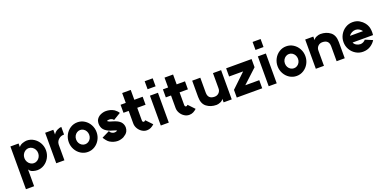

<svg xmlns="http://www.w3.org/2000/svg" viewBox="-4 -1934 6701 3332"><g transform="rotate(-20 3346.0 -268.0)"><path d="M482 -256Q482 -294 464.5 -325.5Q447 -357 417.5 -375.5Q388 -394 354 -394Q321 -394 291.5 -375.5Q262 -357 244.5 -325.5Q227 -294 227 -256Q227 -218 244.5 -186Q262 -154 291.5 -135.5Q321 -117 354 -117Q388 -117 417.5 -135.5Q447 -154 464.5 -186Q482 -218 482 -256ZM68 -529H219V-463Q245 -499 292 -514Q339 -529 368 -529Q438 -529 497.5 -491.5Q557 -454 591.5 -391.5Q626 -329 626 -256Q626 -183 591.5 -120Q557 -57 498 -19.5Q439 18 368 18Q334 18 289 5Q244 -8 219 -50V260H68Z M1014 -546V-405Q968 -405 934.5 -385Q901 -365 884 -334.5Q867 -304 867 -272V17H716V-546H867V-459Q893 -503 937.5 -524.5Q982 -546 1014 -546Z M1423 -252Q1423 -289 1406.5 -319Q1390 -349 1362.5 -366.5Q1335 -384 1302 -384Q1270 -384 1242 -366.5Q1214 -349 1197.5 -319Q1181 -289 1181 -252Q1181 -215 1197.5 -185Q1214 -155 1242 -138Q1270 -121 1302 -121Q1335 -121 1362.5 -138Q1390 -155 1406.5 -185Q1423 -215 1423 -252ZM1302 -526Q1373 -526 1432 -488.5Q1491 -451 1525 -388Q1559 -325 1559 -252Q1559 -179 1525 -116.5Q1491 -54 1432 -16.5Q1373 21 1302 21Q1231 21 1172 -16.5Q1113 -54 1079 -116.5Q1045 -179 1045 -252Q1045 -325 1079 -388Q1113 -451 1172 -488.5Q1231 -526 1302 -526Z M1895 -367Q1869 -382 1843 -382Q1833 -382 1828 -381Q1816 -380 1808 -378Q1800 -376 1797 -373L1796 -370Q1798 -368 1799.5 -366Q1801 -364 1810 -359Q1813 -357 1821.5 -352Q1830 -347 1841 -344L1871 -335Q1936 -317 1970.5 -298Q2005 -279 2024 -258Q2042 -238 2052.5 -211Q2063 -184 2063 -155Q2063 -117 2045 -82Q2031 -58 2012 -41.5Q1993 -25 1965 -8Q1941 4 1911 11.5Q1881 19 1855 19Q1782 19 1711 -23Q1685 -39 1658 -73.5Q1631 -108 1623 -125L1765 -195Q1766 -193 1770.5 -184.5Q1775 -176 1781 -169Q1787 -162 1795 -157Q1813 -147 1823 -143Q1833 -139 1846 -139Q1857 -139 1863 -140Q1878 -141 1889 -147L1903 -155Q1898 -160 1882.5 -166Q1867 -172 1827 -183L1797 -192Q1765 -201 1727 -225Q1697 -242 1677 -267Q1660 -287 1650.5 -315.5Q1641 -344 1641 -374Q1641 -406 1652 -439Q1679 -492 1730.5 -516Q1782 -540 1834 -540Q1870 -540 1909 -530.5Q1948 -521 1983 -499Q2027 -468 2052 -427L1916 -345Q1910 -356 1895 -367Z M2393 18Q2346 18 2303.5 -9Q2261 -36 2234.5 -81Q2208 -126 2208 -176V-407H2112V-555H2208V-737H2366V-555H2520V-407H2366V-176Q2366 -140 2393 -140Q2400 -140 2404.5 -142.5Q2409 -145 2422 -157L2530 -43Q2500 -15 2467 1.5Q2434 18 2393 18Z M2793 -796V-648H2645V-796ZM2645 -529H2793V22H2645Z M3175 18Q3128 18 3085.5 -9Q3043 -36 3016.5 -81Q2990 -126 2990 -176V-407H2894V-555H2990V-737H3148V-555H3302V-407H3148V-176Q3148 -140 3175 -140Q3182 -140 3186.5 -142.5Q3191 -145 3204 -157L3312 -43Q3282 -15 3249 1.5Q3216 18 3175 18Z M3696 -128Q3744 -128 3776.5 -161.5Q3809 -195 3807 -248V-523H3957V17H3807V-49Q3790 -16 3749.5 0.5Q3709 17 3678 17Q3571 17 3497 -40Q3423 -97 3423 -222V-523H3573V-248Q3573 -128 3696 -128Z M4520 -372 4262 -133H4520V17H4050V-125L4309 -372H4050V-523H4520Z M4786 -796V-648H4638V-796ZM4638 -529H4786V22H4638Z M5279 -252Q5279 -289 5262.5 -319Q5246 -349 5218.5 -366.5Q5191 -384 5158 -384Q5126 -384 5098 -366.5Q5070 -349 5053.5 -319Q5037 -289 5037 -252Q5037 -215 5053.5 -185Q5070 -155 5098 -138Q5126 -121 5158 -121Q5191 -121 5218.5 -138Q5246 -155 5262.5 -185Q5279 -215 5279 -252ZM5158 -526Q5229 -526 5288 -488.5Q5347 -451 5381 -388Q5415 -325 5415 -252Q5415 -179 5381 -116.5Q5347 -54 5288 -16.5Q5229 21 5158 21Q5087 21 5028 -16.5Q4969 -54 4935 -116.5Q4901 -179 4901 -252Q4901 -325 4935 -388Q4969 -451 5028 -488.5Q5087 -526 5158 -526Z M5771 -378Q5723 -378 5690.5 -344.5Q5658 -311 5660 -258V17H5510V-523H5660V-457Q5677 -490 5717.5 -506.5Q5758 -523 5789 -523Q5896 -523 5970 -466Q6044 -409 6044 -284V17H5894V-258Q5894 -378 5771 -378Z M6384 -383Q6352 -383 6318 -366Q6284 -349 6262 -317H6504Q6480 -351 6448 -367Q6416 -383 6384 -383ZM6384 -526Q6456 -526 6508 -494Q6560 -462 6586 -428Q6612 -394 6618 -379Q6646 -327 6646 -244Q6646 -216 6643 -193H6265Q6278 -160 6313 -140Q6348 -120 6385 -120Q6414 -120 6439.5 -133.5Q6465 -147 6481 -167L6615 -111Q6582 -56 6522.5 -18Q6463 20 6384 20Q6312 20 6251 -17Q6190 -54 6154.5 -116.5Q6119 -179 6119 -252Q6119 -325 6154.5 -388Q6190 -451 6251 -488.5Q6312 -526 6384 -526Z"/></g></svg>

Font: SUIT Heavy
Style: Regular
Weight: 900
Designer: Sunn Youn; Korean Glyphs from Source Han Sans (Sandoll Communications; Soo-young Jang, Joo-yeon Kang)
Foundry: Sunn
Version: Version 1.006